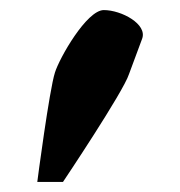

<svg xmlns="http://www.w3.org/2000/svg" viewBox="-20 -818 357 381"><path d="M186 -798C152 -798 98 -703 89 -674C78 -640 54 -458 54 -457H105C105 -457 225 -636 236 -671L262 -741C273 -770 221 -798 186 -798Z"/></svg>

Font: Drag You Down
Style: Regular
Weight: 400
Designer: Robert Jablonski
Foundry: Cannot Into Space Fonts
Version: Version 0.97